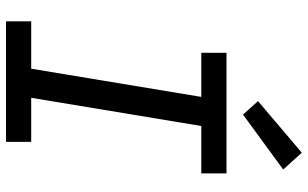

<svg xmlns="http://www.w3.org/2000/svg" viewBox="-213 -813 1026 640"><g transform="rotate(90 300.0 -493.0)"><path d="M51 0V-84H209L303 -651H156V-735H558V-651H400L306 -84H453V0ZM362 -790 317 -840 489 -986 545 -924Z"/></g></svg>

Font: Iosevka SS04 Md Ex Obl
Style: Regular
Weight: 500
Width: 7
Italic angle: -9°
Monospace: yes
Designer: Belleve Invis
Foundry: Belleve Invis
Version: Version 19.0.0; ttfautohint (v1.8.4)